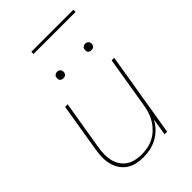

<svg xmlns="http://www.w3.org/2000/svg" viewBox="-256 -994 1112 1112"><g transform="rotate(-45 300.0 -438.0)"><path d="M243 8Q214 8 186.5 1.5Q159 -5 137 -20.5Q115 -36 100.5 -59Q86 -82 79.5 -109Q73 -136 74 -165Q75 -194 80 -223L129 -520H150L100 -220Q96 -194 95 -168Q94 -142 99.5 -117.5Q105 -93 118 -72Q131 -51 151 -37Q171 -23 196 -17Q221 -11 247 -11Q271 -11 296 -15.5Q321 -20 345 -32Q369 -44 388.5 -62.5Q408 -81 422 -103Q436 -125 444.5 -149.5Q453 -174 457 -199L510 -520H531L445 0H424L441 -104Q427 -78 405 -55.5Q383 -33 356 -18.5Q329 -4 300 2Q271 8 243 8ZM469 -644Q463 -644 457.5 -646Q452 -648 448 -652.5Q444 -657 443.5 -663.5Q443 -670 444 -676Q444 -681 446.5 -685Q449 -689 453 -691.5Q457 -694 461 -695.5Q465 -697 470 -697Q476 -697 481.5 -694.5Q487 -692 491 -687.5Q495 -683 496 -676.5Q497 -670 496 -664Q495 -659 492.5 -655Q490 -651 486.5 -648.5Q483 -646 478.5 -645Q474 -644 469 -644ZM239 -644Q233 -644 227.5 -646Q222 -648 218 -652.5Q214 -657 213.5 -663.5Q213 -670 214 -676Q214 -681 216.5 -685Q219 -689 223 -691.5Q227 -694 231 -695.5Q235 -697 240 -697Q246 -697 251.5 -694.5Q257 -692 261 -687.5Q265 -683 266 -676.5Q267 -670 266 -664Q265 -659 262.5 -655Q260 -651 256.5 -648.5Q253 -646 248.5 -645Q244 -644 239 -644ZM561 -866H216V-884H561Z"/></g></svg>

Font: Iosevka Aile Thin Oblique
Style: Regular
Weight: 100
Italic angle: -9°
Designer: Belleve Invis
Foundry: Belleve Invis
Version: Version 31.1.0; ttfautohint (v1.8.4)